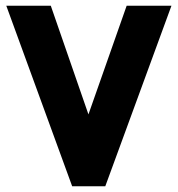

<svg xmlns="http://www.w3.org/2000/svg" viewBox="-20 -653 623 673"><path d="M290 -252 424 -633H581L349 0H233L2 -633H158Z"/></svg>

Font: Tajawal Black
Style: Regular
Weight: 900
Designer: Boutros Fonts
Foundry: Created by Boutros International 2017
Version: Version 1.700